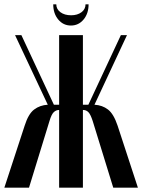

<svg xmlns="http://www.w3.org/2000/svg" viewBox="-25 -860 652 880"><path d="M494 0 400 -305Q390 -336 380 -346Q370 -356 356 -356H355V0H246V-356Q232 -356 221.5 -346Q211 -336 202 -306L108 0H-5L88 -284Q105 -338 131.5 -358Q158 -378 194 -380L44 -699H73L222 -380H246V-699H355V-380H380L529 -699H557L408 -380Q444 -378 470 -358Q496 -338 514 -284L607 0ZM367 -840H381Q381 -798 358 -770.5Q335 -743 300 -743Q265 -743 242 -770.5Q219 -798 219 -840H233Q233 -818 252 -804Q271 -790 301 -790Q330 -790 348.5 -804Q367 -818 367 -840Z"/></svg>

Font: Moniqa Extra Bold Narrow Heading
Style: Regular
Weight: 800
Width: 4
Designer: Rajesh Rajput
Foundry: Rajesh Rajput
Version: Version 1.000;December 15, 2022;FontCreator 14.0.0.2794 32-b